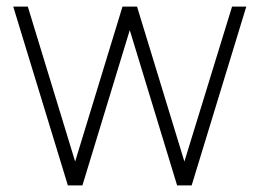

<svg xmlns="http://www.w3.org/2000/svg" viewBox="-20 -560 784 580"><path d="M185 0 20 -540H64L207 -72L350 -540H394L537 -72L681 -540H724L559 0H515L372 -469L229 0Z"/></svg>

Font: Manrope
Style: Regular
Weight: 400
Designer: Mikhail Sharanda
Foundry: Mikhail Sharanda
Version: Version 4.503